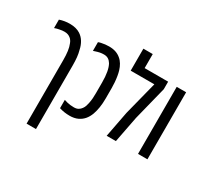

<svg xmlns="http://www.w3.org/2000/svg" viewBox="-192 -1043 1663 1562"><g transform="rotate(30 639.0 -261.5)"><path d="M218.8 240.2V-356.4Q218.8 -403.8 213.9 -439.7Q209 -475.6 197.8 -502Q193.4 -514.6 186.5 -524.7Q179.7 -534.7 172.9 -540.5Q149.4 -562 113.3 -562Q100.6 -562 91.1 -560.8Q81.5 -559.6 66.4 -556.6Q56.2 -555.2 45.4 -552Q34.7 -548.8 23.4 -544.9V-624Q34.7 -627.9 46.6 -630.9Q58.6 -633.8 70.3 -635.7Q82.5 -637.7 94.5 -638.7Q106.4 -639.6 118.7 -639.6Q148.9 -639.6 174.1 -633.1Q199.2 -626.5 217.8 -614.3Q246.6 -595.7 265.4 -564.7Q284.2 -533.7 292 -495.1Q300.3 -465.3 303.7 -432.1Q307.1 -398.9 307.1 -356.4V240.2Z M490.7 9.8Q463.9 9.8 439.9 6.3Q416 2.9 391.6 -4.9V-83Q404.8 -78.1 419.7 -74.5Q434.6 -70.8 450.9 -68.8Q467.3 -66.9 484.9 -66.9Q510.3 -66.9 526.1 -76.4Q542 -85.9 552.2 -100.6Q562 -113.8 567.1 -129.4Q572.3 -145 574.7 -158.2Q580.1 -184.1 581.8 -206.8Q583.5 -229.5 583.5 -257.3V-356.4Q583.5 -413.1 575.9 -454.1Q568.4 -495.1 553.7 -521Q541.5 -541 524.7 -551.5Q507.8 -562 483.4 -562Q464.4 -562 447.5 -558.8Q430.7 -555.7 407.2 -547.9Q403.3 -546.4 399.2 -545.2Q395 -543.9 390.1 -542.5V-624Q396.5 -626.5 403.1 -628.7Q409.7 -630.9 416.5 -631.8Q434.1 -635.7 451.7 -637.7Q469.2 -639.6 487.3 -639.6Q522.5 -639.6 549.8 -630.4Q577.1 -621.1 597.7 -603.5Q618.2 -586.9 632.1 -563.2Q646 -539.6 654.3 -512.2Q660.6 -491.2 665 -465.1Q669.4 -439 671.6 -410.9Q673.8 -382.8 673.8 -356.4V-257.3Q673.8 -211.9 667.7 -173.6Q661.6 -135.3 650.4 -104Q637.2 -68.8 616.5 -44.4Q595.7 -20 564.9 -5.4Q548.8 2.4 529.1 6.1Q509.3 9.8 490.7 9.8Z M832.5 0 878.9 -242.2 959 -556.6H736.8V-763.2H824.7V-631.3H1045.4V-560.5L966.3 -244.6L918.9 0Z M1127 0V-629.9H1215.3V0Z"/></g></svg>

Font: Open Sans Condensed Medium
Style: Regular
Weight: 500
Width: 3
Designer: Monotype Design Team
Foundry: Monotype Imaging Inc.
Version: Version 3.000